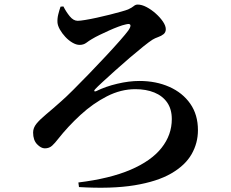

<svg xmlns="http://www.w3.org/2000/svg" viewBox="-20 -793 1040 863"><path d="M332.3 27.2Q473.6 9.9 566.8 -30Q660 -69.9 706.1 -128.3Q752.2 -186.7 752.2 -257.7Q752.2 -302.1 731.6 -332Q710.9 -361.9 673.9 -377.1Q636.9 -392.2 588.1 -392.2Q523.5 -392.2 460.6 -360.1Q397.7 -327.9 341.7 -276.4Q285.7 -224.9 240.2 -167.2Q227.3 -150.3 214.4 -138.3Q201.4 -126.2 181.5 -126.2Q164.4 -126.2 146.6 -144.7Q128.8 -163.2 128.8 -197.3Q128.8 -218.4 144.1 -237.2Q159.5 -256 187.8 -279.5Q216.1 -303 255 -337.7Q276.5 -356.4 309.8 -389.7Q343 -422.9 381.5 -462.6Q420 -502.4 456 -541.1Q492.1 -579.8 519 -610.4Q545.9 -641.1 556.2 -655.2Q568.6 -673 566.1 -680.6Q563.5 -688.2 545 -683.2Q530.7 -680.2 511.3 -672.8Q491.8 -665.5 470.4 -655.9Q448.9 -646.3 428.4 -636.3Q407.8 -626.4 392.4 -617Q380.8 -610.3 368.1 -600.7Q355.4 -591.2 337.8 -591.2Q322.7 -591.2 305.4 -601.4Q288 -611.6 273.3 -627.6Q258.5 -643.5 248.8 -660.9Q239.2 -678.4 238.3 -692.5Q237.3 -710.1 242 -728.9Q246.8 -747.8 252.1 -763L265 -764.1Q276.9 -740.2 293.5 -719.8Q310.1 -699.5 329.1 -699.5Q340.4 -699.5 363.6 -703.4Q386.8 -707.2 416.1 -713.6Q445.5 -720 473.9 -727.2Q502.4 -734.4 524.5 -740.7Q546.6 -746.9 555.7 -750.6Q573.2 -758.7 581.1 -765.6Q589.1 -772.5 598.8 -772.5Q617.1 -772.5 638.5 -761.3Q659.9 -750.1 679.8 -732.4Q699.7 -714.7 712.5 -695.8Q725.2 -676.9 725.2 -661.9Q725.2 -647.5 715.1 -639.4Q705 -631.3 690.8 -626.4Q676.6 -621.5 665.2 -614.5Q651.4 -605.8 623.9 -583.8Q596.4 -561.8 563 -533.2Q529.6 -504.6 497.6 -475.8Q465.5 -447 441 -424.4Q416.5 -401.8 406.9 -391.2Q402.1 -385.7 404.3 -383.2Q406.5 -380.8 412.3 -383.3Q454.3 -404.2 507.1 -416.6Q559.8 -429.1 606.4 -429.1Q681.4 -429.1 741 -402.6Q800.7 -376.2 835.2 -326.8Q869.7 -277.5 869.7 -207.8Q869.7 -149.6 840.9 -99.5Q812.1 -49.4 749.3 -13.2Q686.5 23.1 584 39.9Q481.6 56.6 335 47.8Z"/></svg>

Font: Noto Serif HK ExtraLight
Style: Regular
Weight: 200
Designer: Ryoko NISHIZUKA 西塚涼子 (kana & ideographs); Frank Grießhammer (Latin, Greek & Cyrillic); Wenlong ZHANG 张文龙 (bopomofo); San
Foundry: Adobe
Version: Version 2.002-H1;hotconv 1.1.0;makeotfexe 2.6.0